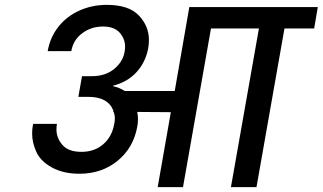

<svg xmlns="http://www.w3.org/2000/svg" viewBox="-20 -769 1326 789"><path d="M1271 -652H1149L1034 0H929L1044 -652H847L732 0H628L682 -308L544 -309Q547 -295 547 -279Q547 -264 544 -248Q528 -161 463 -108Q398 -55 306 -55Q240 -55 193 -81Q146 -107 129 -145.5Q112 -184 112 -220Q112 -239 116 -260H214Q212 -248 212 -237Q212 -202 236.5 -173.5Q261 -145 315 -145Q368 -145 404 -176Q440 -207 449 -258Q452 -270 452 -282Q452 -296 447 -309H445L446 -314Q424 -371 343 -371H302L317 -456H358Q413 -456 449 -485.5Q485 -515 492 -556Q494 -567 494 -577Q494 -610 471.5 -635Q449 -660 403 -660Q355 -660 318 -632.5Q281 -605 273 -559H176Q186 -616 220 -659Q254 -702 306 -725.5Q358 -749 419 -749Q509 -749 550.5 -705.5Q592 -662 592 -605Q592 -589 589 -570Q578 -513 541 -472.5Q504 -432 445 -417L444 -415Q471 -409 493 -395H698L758 -740H1286Z"/></svg>

Font: Fz Poppins Med
Style: Italic
Weight: 500
Italic angle: -10°
Designer: Ninad Kale (Devanagari), Jonny Pinhorn (Latin)
Foundry: Indian Type Foundry
Version: Vit hóa bi Vntype.Com & FontZin.Com